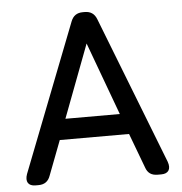

<svg xmlns="http://www.w3.org/2000/svg" viewBox="-51 -749 757 798"><g transform="rotate(-5 327.5 -350.0)"><path d="M65 0H78C103 0 119 -12 127 -35L182 -179H471L525 -35C533 -11 549 0 575 0H590C620 0 632 -19 621 -50L381 -666C372 -689 356 -700 331 -700H324C299 -700 283 -689 274 -666L34 -50C23 -19 35 0 65 0ZM213 -265 328 -569 440 -265Z"/></g></svg>

Font: 寒蝉半圆体
Style: Regular
Weight: 400
Designer: Yoshimichi Ohira & Warren
Foundry: ChillType
Version: Version 1.800;Glyphs 3.1.1 (3135)